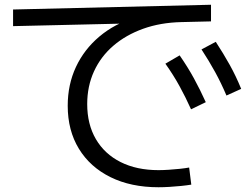

<svg xmlns="http://www.w3.org/2000/svg" viewBox="-20 -748 1040 808"><path d="M647 40Q531 40 445 -2.5Q359 -45 312 -122Q265 -199 265 -303Q265 -392 299.5 -466Q334 -540 398 -594Q462 -648 548 -674L552 -650L35 -638V-708L868 -728V-658L743 -655Q655 -653 582.5 -627Q510 -601 457 -555.5Q404 -510 375.5 -447.5Q347 -385 347 -310Q347 -225 383.5 -162.5Q420 -100 487.5 -66Q555 -32 647 -32Q665 -32 689 -33.5Q713 -35 736.5 -37.5Q760 -40 776 -43L785 29Q767 32 742.5 34.5Q718 37 693 38.5Q668 40 647 40ZM784 -288Q761 -339 735.5 -385.5Q710 -432 676 -480L736 -515Q770 -466 796 -418.5Q822 -371 846 -318ZM933 -346Q911 -398 885.5 -444.5Q860 -491 828 -540L888 -572Q920 -523 946.5 -475.5Q973 -428 995 -374Z"/></svg>

Font: M PLUS 1 Code
Style: Regular
Weight: 400
Designer: Coji Morishita
Foundry: UNDERFOREST DESIGN
Version: Version 1.005